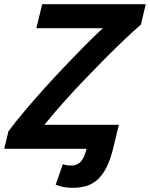

<svg xmlns="http://www.w3.org/2000/svg" viewBox="-32 -713 718 920"><path d="M317.5 187Q288.8 187 271.5 183Q254.2 179 234.8 172.5L269.2 73.5Q279.5 77.2 289.2 78.8Q299 80.2 309 80.2Q327.8 80.2 341.4 72.4Q355 64.5 364.6 48.6Q374.2 32.8 381 7.8L383 0H-11.8L8.5 -83.8Q41.2 -128 84.4 -179.2Q127.5 -230.5 176.1 -284.5Q224.8 -338.5 275.2 -391.8Q325.8 -445 373.1 -492.8Q420.5 -540.5 461 -578H142.2L170.2 -693H666.5L643.2 -595.2Q610.5 -567.2 566.4 -525.4Q522.2 -483.5 472.4 -433.4Q422.5 -383.2 370.5 -328.9Q318.5 -274.5 269.9 -219.8Q221.2 -165 180.8 -115H537.5L510.5 -3.2Q496.8 53.5 477.2 90.9Q457.8 128.2 433.9 149Q410 169.8 380.9 178.4Q351.8 187 317.5 187Z"/></svg>

Font: Ubuntu Sans
Style: Italic
Weight: 400
Italic angle: -13.5°
Designer: Dalton Maag Ltd
Foundry: Dalton Maag Ltd
Version: Version 1.006